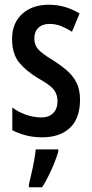

<svg xmlns="http://www.w3.org/2000/svg" viewBox="-20 -570 388 811"><path d="M318 -149Q318 -70 275.5 -30Q233 10 158 10Q120 10 88.5 1.5Q57 -7 32 -20V-116Q55 -98 88 -86Q121 -74 155 -74Q187 -74 205 -92.5Q223 -111 223 -143Q223 -171 207 -191.5Q191 -212 142 -239Q90 -270 60.5 -306.5Q31 -343 31 -406Q31 -472 73.5 -511Q116 -550 186 -550Q256 -550 316 -513L284 -436Q262 -450 239 -459.5Q216 -469 189 -469Q159 -469 142 -452.5Q125 -436 125 -408Q125 -380 141.5 -361.5Q158 -343 206 -314Q239 -293 264 -271Q289 -249 303.5 -220Q318 -191 318 -149ZM226 71Q215 108 196.5 148.5Q178 189 158 221H102V210Q106 192 112.5 164.5Q119 137 124 109Q129 81 131 61H226Z"/></svg>

Font: Noto Sans Sinhala ExtraCondensed Medium
Style: Regular
Weight: 500
Width: 2
Designer: Jelle Bosma - Monotype Design Team
Foundry: Monotype Imaging Inc.
Version: Version 2.006; ttfautohint (v1.8.4.7-5d5b)